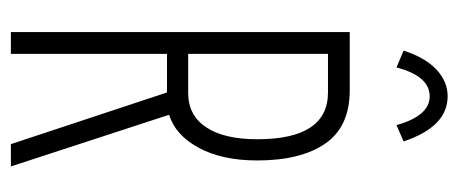

<svg xmlns="http://www.w3.org/2000/svg" viewBox="-265 -578 843 353"><g transform="rotate(90 156.5 -401.5)"><path d="M39 0V-623H146Q213 -623 244 -578Q275 -533 275 -453Q275 -388 251.5 -345Q228 -302 191 -291L286 0H245L150 -287H79V0ZM79 -326H151Q192 -326 214 -359Q236 -392 236 -453Q236 -583 150 -583H79ZM104 -709 73 -722Q86 -762 108 -782.5Q130 -803 157 -803Q213 -803 240 -722L210 -709Q193 -770 157 -770Q120 -770 104 -709Z"/></g></svg>

Font: Inconsolata ExtraCondensed Light
Style: Regular
Weight: 300
Width: 2
Monospace: yes
Designer: Raph Levien, Cyreal, Brenton Simpson
Foundry: Raph Levien, Cyreal, Google
Version: Version 3.100; ttfautohint (v1.8.4.7-5d5b)